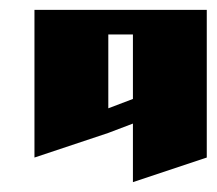

<svg xmlns="http://www.w3.org/2000/svg" viewBox="-20 -520 440 390"><path d="M50 -500H400V-200L250 -150V-269L200 -250L50 -200ZM200 -450V-300L250 -319V-450Z"/></svg>

Font: SOV_Meka
Style: Book
Weight: 400
Version: Version 1.00